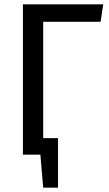

<svg xmlns="http://www.w3.org/2000/svg" viewBox="-20 -709 499 880"><path d="M178 -609V-76H246V151H178L165 0H85V-689H453L441 -609Z"/></svg>

Font: Fira Sans Condensed
Style: Regular
Weight: 400
Width: 3
Designer: bBox Type GmbH & Carrois Corporate GbR & Edenspiekermann AG
Foundry: bBox Type GmbH & Carrois Corporate GbR & Edenspiekermann AG
Version: Version 4.301